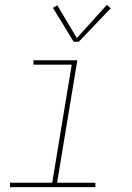

<svg xmlns="http://www.w3.org/2000/svg" viewBox="-20 -767 540 787"><path d="M21 0V-18H194L274 -502H117V-520H297L214 -18H371V0ZM282 -596 197 -735 215 -745 295 -611 418 -747 434 -733 303 -596Z"/></svg>

Font: Iosevka SS04 Thin Oblique
Style: Regular
Weight: 100
Italic angle: -9°
Monospace: yes
Designer: Belleve Invis
Foundry: Belleve Invis
Version: Version 19.0.0; ttfautohint (v1.8.4)